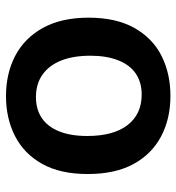

<svg xmlns="http://www.w3.org/2000/svg" viewBox="6 -582 589 641"><g transform="rotate(-90 300.5 -261.5)"><path d="M301 13Q224 13 165 -18.5Q106 -50 73 -111Q40 -172 40 -263Q40 -355 74 -415.5Q108 -476 167 -506Q226 -536 300 -536Q376 -536 435 -505Q494 -474 528 -412.5Q562 -351 562 -260Q562 -168 527.5 -107Q493 -46 434 -16.5Q375 13 301 13ZM305 -83Q346 -83 375 -102.5Q404 -122 419.5 -161Q435 -200 435 -254Q435 -311 419 -351.5Q403 -392 372 -414Q341 -436 297 -436Q256 -436 227 -416.5Q198 -397 182.5 -358.5Q167 -320 167 -265Q167 -177 203.5 -130Q240 -83 305 -83Z"/></g></svg>

Font: Bricolage Grotesque 24pt SemiBold
Style: Regular
Weight: 600
Designer: Mathieu Triay
Foundry: Atelier Triay
Version: Version 1.001;gftools[0.9.33.dev8+g029e19f]